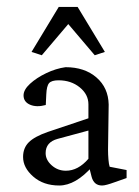

<svg xmlns="http://www.w3.org/2000/svg" viewBox="-20 -540 410 565"><path d="M154.3 5.9Q107.9 5.9 77.9 -20.3Q47.9 -46.4 47.9 -78.1Q47.9 -104.5 64.7 -121.3Q81.5 -138.2 121.1 -151.9L240.2 -191.9V-232.9Q240.2 -262.2 214.6 -283Q189 -303.7 152.3 -303.7Q131.8 -303.7 124.5 -295.4Q117.2 -287.1 116.2 -262.2L114.7 -231Q87.4 -223.6 68.4 -231.9Q49.3 -240.2 49.3 -259.3Q49.3 -275.9 68.4 -293.5Q87.4 -311 116 -324.7Q144.5 -338.4 172.9 -342.3Q229 -342.3 263.9 -312Q298.8 -281.7 299.8 -232.4L297.9 -99.6Q297.9 -85.4 299.1 -70.8Q300.3 -56.2 302.7 -49.3L352.5 -39.6V-16.1L314.9 -2.9Q304.2 1 295.2 3.4Q286.1 5.9 280.3 5.9Q256.3 5.9 249.5 -20L241.7 -50.8L252.9 -51.3Q202.6 5.9 154.3 5.9ZM173.8 -37.6Q210 -37.6 240.2 -72.8V-155.8L149.4 -131.3Q114.3 -121.6 114.3 -89.4Q114.3 -69.3 132.1 -53.5Q149.9 -37.6 173.8 -37.6ZM288.6 -387.2 258.8 -377.4 157.2 -497.1H204.6L103 -377.4L72.8 -387.2L152.8 -519.5H208.5Z"/></svg>

Font: Lateef Light
Style: Regular
Weight: 300
Designer: SIL International
Foundry: SIL International
Version: Version 4.200